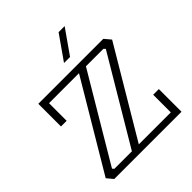

<svg xmlns="http://www.w3.org/2000/svg" viewBox="-219 -941 1078 1078"><g transform="rotate(-45 320.0 -402.0)"><path d="M552 -180H597V0H552H63L32 -37L343 -560H105V-420H60V-600H105H576L608 -562L298 -40H552ZM104 -40H243L546 -550L536 -560H398L95 -50ZM473 -804H425L324 -660H372Z"/></g></svg>

Font: Kumar One Outline
Style: Regular
Weight: 400
Designer: Parimal Parmar
Foundry: Indian Type Foundry
Version: Version 1.000;PS 1.000;hotconv 1.0.88;makeotf.lib2.5.647800